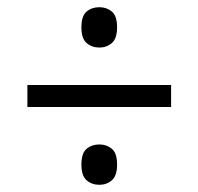

<svg xmlns="http://www.w3.org/2000/svg" viewBox="-20 -624 551 533"><path d="M256 -492Q235 -492 220.5 -504.5Q206 -517 206 -548Q206 -580 220.5 -592Q235 -604 256 -604Q276 -604 290.5 -592Q305 -580 305 -548Q305 -517 290.5 -504.5Q276 -492 256 -492ZM56 -327V-388H455V-327ZM256 -111Q235 -111 220.5 -123.5Q206 -136 206 -167Q206 -199 220.5 -211Q235 -223 256 -223Q276 -223 290.5 -211Q305 -199 305 -167Q305 -136 290.5 -123.5Q276 -111 256 -111Z"/></svg>

Font: Noto Serif Khmer SemiCondensed Medium
Style: Regular
Weight: 500
Width: 4
Designer: Danh Hong and the Monotype Design Team
Foundry: Monotype Imaging Inc.
Version: Version 2.004; ttfautohint (v1.8.4.7-5d5b)